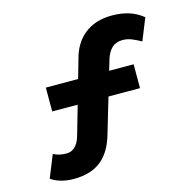

<svg xmlns="http://www.w3.org/2000/svg" viewBox="-106 -810 960 949"><g transform="rotate(-15 373.5 -335.0)"><path d="M157 31Q121 31 91 22Q61 13 42 -1L88 -115Q106 -107 120.5 -103.5Q135 -100 155 -100Q174 -100 188.5 -109.5Q203 -119 213 -135.5Q223 -152 229 -175L331 -531Q351 -613 406.5 -657Q462 -701 548 -701Q592 -701 631 -689.5Q670 -678 705 -650L660 -538Q633 -553 611.5 -561.5Q590 -570 567 -570Q533 -570 512.5 -551Q492 -532 481 -498L376 -144Q352 -55 299 -12Q246 31 157 31ZM140 -319V-441L589 -440V-318Z"/></g></svg>

Font: Lexend Giga SemiBold
Style: Regular
Weight: 600
Designer: Bonnie Shaver-Troup, Thomas Jockin
Foundry: Lexend
Version: Version 1.007